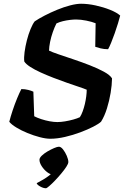

<svg xmlns="http://www.w3.org/2000/svg" viewBox="-20 -740 666 1024"><path d="M248 0Q224.5 0 192 -8.5Q159.5 -17 126.5 -30.5Q93.5 -44 67.2 -60Q41 -76 29.5 -90.5Q36 -116.5 47.2 -150.5Q58.5 -184.5 71.5 -216Q84.5 -247.5 94 -265Q113 -265 130.5 -260.5Q148 -256 158 -251L162.5 -120Q177.5 -112 199.5 -104.8Q221.5 -97.5 244.5 -93.2Q267.5 -89 286 -89Q304.5 -89 327 -92.8Q349.5 -96.5 371 -102.5Q392.5 -108.5 406 -115Q414.5 -128 421.2 -146.8Q428 -165.5 432.8 -186Q437.5 -206.5 440 -226.2Q442.5 -246 442.5 -261.5Q427.5 -268 399.5 -277.2Q371.5 -286.5 336.5 -298.8Q301.5 -311 265.2 -325Q229 -339 196.5 -353.8Q164 -368.5 141 -383.5Q118 -398.5 109.5 -412Q107 -432 111 -462Q115 -492 123.2 -524.5Q131.5 -557 142.8 -584.5Q154 -612 165 -626Q187 -641 218.5 -657.2Q250 -673.5 285.2 -688Q320.5 -702.5 354 -711.2Q387.5 -720 412.5 -720Q449 -720 490 -711Q531 -702 566.8 -687.8Q602.5 -673.5 621 -657Q617 -640.5 609.2 -615.2Q601.5 -590 592 -563Q582.5 -536 573 -512.8Q563.5 -489.5 556.5 -477.5Q535 -477.5 516.2 -482.2Q497.5 -487 488 -490.5L490 -616Q470.5 -624 440.5 -630Q410.5 -636 386 -636Q372 -636 353 -633.8Q334 -631.5 315.2 -627Q296.5 -622.5 281 -615Q270.5 -594.5 261.5 -568.5Q252.5 -542.5 247.2 -516.8Q242 -491 241.5 -470Q258 -462 293.2 -450Q328.5 -438 372.5 -423.2Q416.5 -408.5 459.2 -391.8Q502 -375 534.2 -357.5Q566.5 -340 577.5 -322Q577 -287 570 -244.5Q563 -202 550.2 -161.2Q537.5 -120.5 519 -91Q507 -79.5 477.2 -64.2Q447.5 -49 408.2 -34.2Q369 -19.5 327 -9.8Q285 0 248 0ZM225 264Q211.5 264 195 255Q178.5 246 175.5 237Q193 228 210.2 217.8Q227.5 207.5 242.5 196Q257.5 184.5 266 172.5L260 190.5Q247.5 190.5 231 177.8Q214.5 165 202.5 146.5Q190.5 128 190.5 112Q190.5 102 203 90Q215.5 78 233.5 67.5Q251.5 57 268.5 49.8Q285.5 42.5 294 42.5Q305 42.5 316.5 57.2Q328 72 336.2 91.2Q344.5 110.5 344.5 124Q344.5 133 333.8 149.5Q323 166 306.5 185.8Q290 205.5 273 223.2Q256 241 242.5 252.5Q229 264 225 264Z"/></svg>

Font: Texturina Medium
Style: Italic
Weight: 500
Italic angle: -11°
Designer: Guillermo Torres Carreño
Foundry: Omnibus-Type
Version: Version 1.002